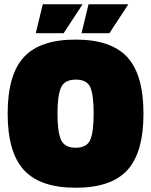

<svg xmlns="http://www.w3.org/2000/svg" viewBox="-20 -869 710 902"><path d="M250 -335Q250 -250 266.5 -212.5Q283 -175 335.5 -175Q388 -175 404 -212Q420 -249 420 -335.5Q420 -422 404.5 -458.5Q389 -495 336 -495Q283 -495 266.5 -457.5Q250 -420 250 -335ZM654 -335Q654 -152 578 -69.5Q502 13 335.5 13Q169 13 92.5 -70Q16 -153 16 -335.5Q16 -518 92 -600.5Q168 -683 335 -683Q502 -683 578 -600.5Q654 -518 654 -335ZM181 -849H368L279 -713H148ZM396 -849H583L494 -713H363Z"/></svg>

Font: Titillium Web
Style: Black
Weight: 900
Version: Version 1.001;PS 35.000;hotconv 1.0.70;makeotf.lib2.5.55311